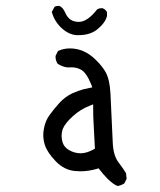

<svg xmlns="http://www.w3.org/2000/svg" viewBox="-20 -597 540 650"><path d="M245.6 -478Q286.1 -478 310.5 -498.5Q336.9 -520.5 342.3 -543V-555.7Q337.9 -564.9 328.1 -568.8Q326.2 -569.3 324.2 -569.3Q315.4 -569.3 308.6 -564.9Q275.9 -522.9 246.6 -522.9Q214.8 -522.9 201.7 -552.2Q193.4 -571.8 181.6 -576.7Q179.7 -577.1 177.7 -577.1Q169.9 -577.1 164.6 -573.7L155.3 -556.6Q164.6 -523.9 188.5 -502Q212.4 -480 238.8 -478Q242.2 -478 245.6 -478ZM191.4 -116.7Q188.5 -127.4 188.5 -137.2Q188.5 -149.4 192.4 -160.2Q200.2 -179.7 226.6 -203.6Q252.4 -227.1 284.2 -239.3L295.4 -243.7V-231.4Q295.4 -200.7 296.9 -178.7Q299.3 -142.1 301.3 -93.8L296.9 -91.3Q273.4 -78.1 253.2 -78.1Q232.9 -78.1 214.6 -88.4Q196.3 -98.6 191.4 -116.7ZM210.9 -368.7 222.2 -369.1Q238.8 -369.1 252.9 -361.8Q272 -352.5 289.1 -310.5L292.5 -301.3Q272.5 -297.4 263.2 -294.9Q243.7 -289.6 226.1 -281.7Q200.2 -269.5 181.4 -248.8Q162.6 -228 147.7 -207.5Q132.8 -187 128.4 -159.7Q126.5 -149.9 126.5 -140.6Q126.5 -123 131.8 -106.4Q140.1 -80.6 168.9 -50.8Q197.3 -21.5 233.4 -18.1Q242.7 -17.1 252 -17.1Q279.8 -17.1 308.1 -25.4L313.5 -27.3Q331.5 -4.4 344.2 8.3Q364.7 28.3 378.4 32.7Q390.1 30.8 400.9 23.9L408.7 8.3L406.7 -10.7Q397.5 -25.9 382.3 -45.9Q363.8 -69.3 361.8 -112.3L354 -279.8Q351.6 -327.1 337.9 -352.1Q327.1 -372.1 303.2 -395.5Q264.6 -433.1 216.8 -433.1Q194.8 -433.1 176.3 -424.3L168.5 -408.7Q168 -406.7 168 -405.3Q168 -391.1 175.8 -380.4Q196.8 -368.7 210.9 -368.7Z"/></svg>

Font: NaikaiFont
Style: Light
Weight: 300
Version: Version 1.89